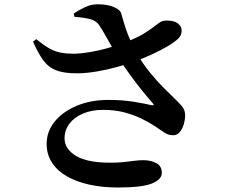

<svg xmlns="http://www.w3.org/2000/svg" viewBox="-20 -807 1040 876"><path d="M517.9 48.5Q447.2 48.5 387.8 35.4Q328.3 22.2 284.7 -2.9Q241 -28.1 216.9 -65.4Q192.8 -102.7 192.8 -150.4Q192.8 -207 229.3 -252.1Q265.8 -297.3 329.8 -324.2Q393.8 -351.1 474.4 -351.1Q539.6 -351.1 590.8 -342.6Q642 -334.1 670.7 -327.2Q688.8 -323.9 675.7 -337.3Q654.5 -361.4 627.8 -394.4Q601.1 -427.4 573.7 -465.3Q546.4 -503.1 522.3 -539.5Q507.5 -563.7 491.3 -592Q475.1 -620.2 459.9 -647.1Q444.7 -674 432.6 -692.1Q419.6 -712.1 391.5 -719.6Q363.4 -727.1 319.7 -730.2L316.4 -745.4Q340.2 -761.5 368.2 -774.5Q396.2 -787.5 426.2 -787.5Q469.1 -787.5 498.8 -775.1Q528.5 -762.8 533.2 -744.9Q544.6 -704.1 554.4 -674.9Q564.2 -645.7 576.1 -620.2Q588 -594.7 603.5 -565.9Q629.4 -518.8 662.4 -478.2Q695.4 -437.5 729.4 -403.8Q763.4 -370.2 792.4 -341.7Q809.7 -324.7 817 -311.9Q824.4 -299 824.7 -281.4Q824.9 -263.6 819.1 -242.2Q813.3 -220.8 800.9 -205.3Q788.6 -189.9 769.6 -189.9Q747.2 -189.9 729.5 -202.4Q711.8 -214.9 687.4 -230.8Q662.2 -247.8 627.6 -264.8Q593 -281.9 549.1 -293.8Q505.2 -305.7 449.3 -305.7Q397.4 -305.7 358 -288.6Q318.5 -271.6 296.6 -242.4Q274.6 -213.3 274.6 -175.4Q274.6 -127.6 326.2 -96.1Q377.9 -64.7 482.8 -64.7Q518.4 -64.7 544.9 -67.6Q571.3 -70.4 592.9 -73.3Q614.4 -76.2 634 -76.2Q666.9 -76.2 692.6 -63.1Q718.3 -50 718.3 -17.7Q718.3 11.5 673.6 30Q628.9 48.5 517.9 48.5ZM336.6 -472.5Q272.9 -471.8 236.3 -486.3Q199.6 -500.8 176.4 -533.2Q153.3 -565.7 130.6 -616.9L145.2 -628.4Q178.1 -601.7 204 -586.8Q229.9 -571.9 257.5 -566.8Q285.1 -561.7 319.5 -561.7Q348.6 -562.5 387.8 -568.8Q427.1 -575.2 467.9 -586.5Q508.8 -597.8 543.3 -610.5Q604.6 -633.7 640 -656.1Q675.3 -678.4 694.1 -693.9Q712.9 -709.4 725.2 -711.8Q743.3 -714.7 764.9 -711.1Q786.5 -707.6 798.6 -693.7Q810.2 -680.9 808.6 -662.7Q807.1 -644.5 792.9 -630.6Q776.9 -615 745.3 -596.2Q713.7 -577.5 673.5 -559Q633.3 -540.5 591.4 -525.5Q558.1 -513.6 513.7 -501.3Q469.4 -488.9 423.1 -481.1Q376.8 -473.2 336.6 -472.5Z"/></svg>

Font: Noto Serif SC ExtraLight
Style: Regular
Weight: 200
Designer: Ryoko NISHIZUKA 西塚涼子 (kana & ideographs); Frank Grießhammer (Latin, Greek & Cyrillic); Wenlong ZHANG 张文龙 (bopomofo); San
Foundry: Adobe
Version: Version 2.002-H1;hotconv 1.1.0;makeotfexe 2.6.0